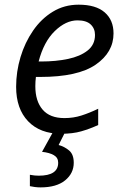

<svg xmlns="http://www.w3.org/2000/svg" viewBox="-20 -565 538 825"><path d="M242.7 9.8Q152.3 9.8 100.8 -43.9Q49.3 -97.7 49.3 -191.9Q49.3 -256.8 68.1 -319.6Q86.9 -382.3 122.1 -433.3Q157.2 -484.4 206.8 -514.6Q256.3 -544.9 317.9 -544.9Q391.6 -544.9 429.7 -512Q467.8 -479 467.8 -421.4Q467.8 -340.3 391.4 -287.4Q314.9 -234.4 152.8 -234.4H134.3Q131.8 -214.8 131.8 -194.8Q131.8 -130.4 163.1 -94Q194.3 -57.6 256.8 -57.6Q295.4 -57.6 329.8 -68.6Q364.3 -79.6 401.9 -97.7V-27.8Q365.7 -11.2 329.1 -0.7Q292.5 9.8 242.7 9.8ZM146 -300.8H157.7Q220.2 -300.8 272.5 -311.8Q324.7 -322.8 356.4 -347.9Q388.2 -373 388.2 -415Q388.2 -442.4 369.6 -460Q351.1 -477.5 313 -477.5Q262.7 -477.5 215.3 -431.4Q168 -385.3 146 -300.8ZM154.3 240.2Q141.1 240.2 128.9 238.5Q116.7 236.8 108.4 234.9V186Q118.2 188 128.4 189Q138.7 189.9 146.5 189.9Q230 189.9 230 134.3Q230 112.3 211.2 101.6Q192.4 90.8 160.6 87.4L209 0H261.2L231.9 58.1Q256.3 64.5 276.6 81.3Q296.9 98.1 296.9 134.3Q296.9 179.7 259.8 210Q222.7 240.2 154.3 240.2Z"/></svg>

Font: Open Sans
Style: Italic
Weight: 400
Italic angle: -12°
Designer: Monotype Design Team
Foundry: Monotype Imaging Inc.
Version: Version 3.000; ttfautohint (v1.8.4)